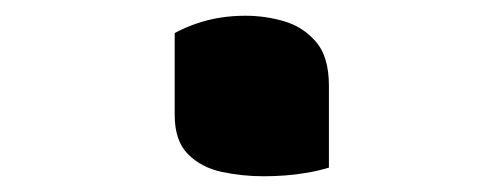

<svg xmlns="http://www.w3.org/2000/svg" viewBox="-20 -423 640 244"><path d="M398 -210Q385 -206 370.5 -203.5Q356 -201 342 -200Q328 -199 315 -199Q288 -199 262 -204.5Q236 -210 219 -227Q202 -244 202 -277V-381Q215 -388 229.5 -393Q244 -398 259.5 -400.5Q275 -403 292 -403Q317 -403 341 -396Q365 -389 381.5 -370Q398 -351 398 -314Z"/></svg>

Font: Recursive Monospace Casual
Style: Bold
Weight: 700
Version: Version 1.047